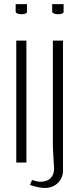

<svg xmlns="http://www.w3.org/2000/svg" viewBox="-20 -800 390 945"><path d="M236.8 -779.8H293V-742.7Q293 -730 265.1 -730Q252 -730 244.4 -733.9Q236.8 -737.8 236.8 -742.7ZM240.2 -600.1H290V38.1Q290 75.7 265.1 100.3Q240.2 125 199.7 125Q169.9 125 127.4 109.9L137.7 85.9Q167 94.7 175.8 94.7Q210.9 94.7 228.5 77.4Q246.1 60.1 246.1 29.3Q246.1 25.4 243.2 -21.2Q240.2 -67.9 240.2 -86.9ZM57.1 -779.8H112.8V-742.7Q112.8 -730 85 -730Q71.8 -730 64.5 -733.9Q57.1 -737.8 57.1 -742.7ZM60.1 -600.1H109.9V0H60.1Z"/></svg>

Font: Reswysokr
Style: Regular
Weight: 500
Version: Version 0.984